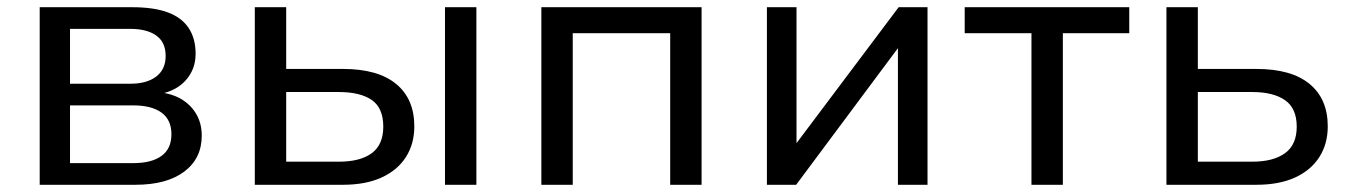

<svg xmlns="http://www.w3.org/2000/svg" viewBox="-20 -512 3750 532"><path d="M90 0V-492H346Q407 -492 445.5 -477.5Q484 -463 503 -434Q522 -405 522 -363Q522 -321 496 -291Q470 -261 425 -252V-256Q462 -251 487 -234.5Q512 -218 525.5 -193Q539 -168 539 -136Q539 -73 490.5 -36.5Q442 0 355 0ZM174 -60H349Q400 -60 427.5 -80Q455 -100 455 -140Q455 -180 427.5 -200Q400 -220 349 -220H174ZM174 -280H341Q387 -280 413 -300Q439 -320 439 -357Q439 -395 413 -413.5Q387 -432 341 -432H174Z M686 0V-492H773V-321H930Q1027 -321 1077.5 -279.5Q1128 -238 1128 -162Q1128 -113 1104.5 -76.5Q1081 -40 1037 -20Q993 0 930 0ZM773 -64H919Q978 -64 1010 -87.5Q1042 -111 1042 -161Q1042 -213 1010 -235Q978 -257 919 -257H773ZM1213 0V-492H1300V0Z M1480 0V-492H1924V0H1837V-420H1567V0Z M2105 0V-492H2187V-102H2177L2470 -492H2550V0H2468V-392H2478L2186 0Z M2838 0V-420H2653V-492H3109V-420H2925V0Z M3212 0V-492H3299V-321H3461Q3558 -321 3608.5 -279.5Q3659 -238 3659 -162Q3659 -113 3635.5 -76.5Q3612 -40 3568 -20Q3524 0 3461 0ZM3299 -64H3450Q3508 -64 3540.5 -87.5Q3573 -111 3573 -161Q3573 -212 3540.5 -234.5Q3508 -257 3450 -257H3299Z"/></svg>

Font: Nunito Sans 9pt
Style: Regular
Weight: 400
Version: Version 3.101;gftools[0.9.27]